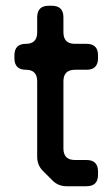

<svg xmlns="http://www.w3.org/2000/svg" viewBox="-20 -637 380 666"><path d="M129 -44 162 -11Q182 9 211 9H280Q320 9 320 -31V-42Q320 -82 280 -82H240Q200 -82 200 -122V-355Q200 -395 240 -395H280Q320 -395 320 -435V-445Q320 -485 280 -485H240Q200 -485 200 -525V-577Q200 -617 160 -617H149Q109 -617 109 -577V-525Q109 -485 70 -485Q30 -485 30 -445V-435Q30 -395 70 -395Q109 -395 109 -355V-93Q109 -64 129 -44Z"/></svg>

Font: WDXL Lubrifont JP N
Style: Regular
Weight: 400
Designer: [WDXL Lubrifont] Copyright 2020-2022 (c) NightFurySL2001, Skr-ZERO; [ZCOOL QingKe HuangYou] Copyright 2018-2022 (c) The 
Version: Version 2.001;hotconv 1.1.1;makeotfexe 2.6.0